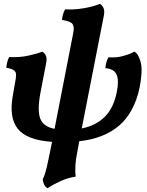

<svg xmlns="http://www.w3.org/2000/svg" viewBox="-20 -737 770 1003"><path d="M228 246Q216 239 210.5 227Q205 215 203 200Q209 188 214 173.5Q219 159 225 133.5Q231 108 240 63L252 4Q120 -5 73 -64Q26 -123 47 -238L58 -301Q64 -330 64 -346Q64 -362 52.5 -370Q41 -378 13 -383Q14 -397 17.5 -411.5Q21 -426 28 -439Q82 -436 129 -446.5Q176 -457 200 -467Q214 -460 220 -445.5Q226 -431 221 -407L191 -251Q174 -159 190.5 -117Q207 -75 265 -64L363 -567Q369 -598 358.5 -612Q348 -626 304 -633Q305 -647 309 -661.5Q313 -676 320 -688Q353 -686 389.5 -690Q426 -694 456.5 -702Q487 -710 502 -717Q514 -710 520.5 -695.5Q527 -681 523 -658L407 -66Q482 -81 528.5 -128Q575 -175 591 -261Q602 -318 589 -347.5Q576 -377 530 -381Q532 -396 535.5 -410.5Q539 -425 547 -438Q587 -434 625 -445Q663 -456 681 -467Q692 -463 699.5 -450.5Q707 -438 712 -422Q722 -394 719 -352.5Q716 -311 709 -278Q681 -149 603 -81.5Q525 -14 394 1L386 45Q376 93 374 127Q372 161 375 186Q337 191 299 208Q261 225 228 246Z"/></svg>

Font: Vollkorn
Style: Bold Italic
Weight: 700
Italic angle: -11°
Designer: Friedrich Althausen
Foundry: Friedrich Althausen
Version: Version 5.000; ttfautohint (v1.8.3)